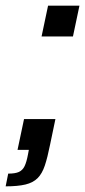

<svg xmlns="http://www.w3.org/2000/svg" viewBox="-50 -530 301 679"><path d="M-30 129 -21 84Q4 84 17 78Q30 72 37 57.5Q44 43 49 16L52 0H12L35 -109H146L127 -18Q118 27 108.5 55.5Q99 84 83 100Q67 116 40 122.5Q13 129 -30 129ZM97 -401 120 -510H231L208 -401Z"/></svg>

Font: Saira SemiCondensed Medium
Style: Italic
Weight: 500
Width: 4
Italic angle: -12°
Designer: Hector Gatti with collaboration of the Omnibus-Type team
Foundry: Omnibus-Type
Version: Version 1.101